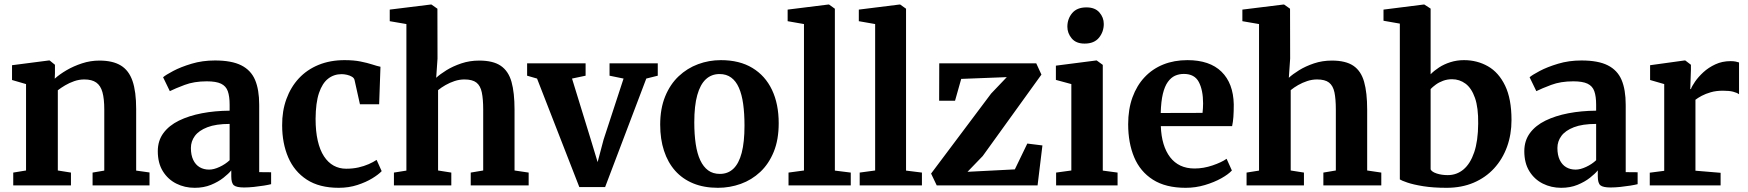

<svg xmlns="http://www.w3.org/2000/svg" viewBox="-20 -840 7922 870"><path d="M98 -67.5V-459L34.5 -477.5V-544.5L201 -566H205L229 -546.5V-508L228 -483.5Q249.5 -503 281.5 -521.8Q313.5 -540.5 351.8 -553Q390 -565.5 430.5 -565.5Q491 -565.5 527.5 -543.2Q564 -521 580.5 -473Q597 -425 597 -346.5V-67L657.5 -58.5V0H399.5V-58L452.5 -67V-343.5Q452.5 -392.5 444.2 -422.2Q436 -452 416.2 -466Q396.5 -480 362 -480Q338.5 -480 316.2 -472.2Q294 -464.5 275 -453.2Q256 -442 242 -431V-67.5L301.5 -58V0H40V-58Z M862 11Q817 11 779 -8Q741 -27 718 -64Q695 -101 695 -155Q695 -202.5 720.5 -237Q746 -271.5 791 -293.5Q836 -315.5 894.8 -326.8Q953.5 -338 1020.5 -338.5V-365.5Q1020.5 -403.5 1012.2 -426.8Q1004 -450 981.5 -460.8Q959 -471.5 917 -471.5Q859.5 -471.5 816.5 -455.2Q773.5 -439 749.5 -427L719 -490Q731 -500.5 765 -518.5Q799 -536.5 848 -551.2Q897 -566 954 -566Q1029.5 -566 1073.2 -544Q1117 -522 1135.8 -477.8Q1154.5 -433.5 1154.5 -365V-60L1208.5 -59.5V-5.5Q1197 -2.5 1175.8 1Q1154.5 4.5 1130.2 7Q1106 9.5 1086 9.5Q1052 9.5 1040 -0.2Q1028 -10 1028 -41V-68Q1016 -53 992.5 -34.5Q969 -16 936.2 -2.5Q903.5 11 862 11ZM927.5 -71.5Q949 -71.5 975.2 -83.8Q1001.5 -96 1020.5 -114V-278.5Q958.5 -278.5 919.8 -263.5Q881 -248.5 863 -224Q845 -199.5 845 -169.5Q845 -137.5 855.5 -115.5Q866 -93.5 884.5 -82.5Q903 -71.5 927.5 -71.5Z M1515 11Q1427 11 1370.2 -26Q1313.5 -63 1286 -127Q1258.5 -191 1258.5 -272Q1258 -337 1277.8 -391.2Q1297.5 -445.5 1334.2 -485Q1371 -524.5 1423.5 -546Q1476 -567.5 1541.5 -567.5Q1583.5 -567.5 1614.2 -561.2Q1645 -555 1667 -547.8Q1689 -540.5 1704 -537.5L1698 -367.5H1611L1586.5 -477.5Q1584.5 -486.5 1575 -492.2Q1565.5 -498 1552.5 -501Q1539.5 -504 1528 -504Q1493 -504 1466.8 -483.5Q1440.5 -463 1425.5 -418.8Q1410.5 -374.5 1410 -301.5Q1410 -245 1419.8 -202.5Q1429.5 -160 1448 -131.8Q1466.5 -103.5 1492 -89.5Q1517.5 -75.5 1548.5 -75.5Q1578.5 -75.5 1604 -81.2Q1629.5 -87 1650.5 -96.2Q1671.5 -105.5 1686.5 -115.5L1709.5 -64.5Q1695.5 -49.5 1667 -32Q1638.5 -14.5 1599.5 -1.8Q1560.5 11 1515 11Z M1821.5 -67V-731L1746 -744V-796.5L1932 -819.5H1935L1962 -800.5L1962.5 -574.5L1956.5 -487.5Q1973.5 -503.5 2003 -521.8Q2032.5 -540 2070.5 -552.8Q2108.5 -565.5 2151.5 -565.5Q2214.5 -565.5 2249.2 -541.8Q2284 -518 2297.8 -469Q2311.5 -420 2311.5 -343.5V-67.5L2375.5 -58V0H2113V-58L2169.5 -67.5V-343.5Q2169.5 -391 2163.2 -421.2Q2157 -451.5 2138.8 -465.8Q2120.5 -480 2084.5 -480Q2062 -480 2040 -472.8Q2018 -465.5 1998.8 -454.5Q1979.5 -443.5 1965 -431.5V-67.5L2025 -58V0H1765V-58Z M2605 7.5 2413.5 -484 2368.5 -497V-553H2633.5V-497L2572 -484L2656.5 -209.5L2688 -105.5L2715 -207.5L2805.5 -484L2742 -497V-553H2960.5V-497L2908.5 -484L2722 7.5Z M2971.5 -275Q2971.5 -348 2994 -403Q3016.5 -458 3055.2 -494.5Q3094 -531 3143.2 -549.2Q3192.5 -567.5 3246.5 -567.5Q3331 -567.5 3389.2 -532.2Q3447.5 -497 3478 -433Q3508.5 -369 3508.5 -281.5Q3508.5 -207 3486 -152Q3463.5 -97 3424.8 -60.8Q3386 -24.5 3336.5 -6.8Q3287 11 3233 11Q3170 11 3121.2 -9Q3072.5 -29 3039.2 -66.5Q3006 -104 2988.8 -156.8Q2971.5 -209.5 2971.5 -275ZM3242 -52Q3278.5 -52 3303.2 -75.5Q3328 -99 3340.8 -147.5Q3353.5 -196 3353.5 -271Q3353.5 -325.5 3347.5 -368.8Q3341.5 -412 3328.2 -442.2Q3315 -472.5 3293.2 -488.5Q3271.5 -504.5 3240.5 -504.5Q3204 -504.5 3178.5 -481Q3153 -457.5 3139.5 -409.2Q3126 -361 3126 -285.5Q3126 -231 3132.5 -187.5Q3139 -144 3153 -114Q3167 -84 3188.8 -68Q3210.5 -52 3242 -52Z M3623 -67.5V-731L3549 -744V-796.5L3733.5 -819.5H3736.5L3763 -800.5V-67L3835 -58V0H3553V-58Z M3945.5 -67.5V-731L3871.5 -744V-796.5L4056 -819.5H4059L4085.5 -800.5V-67L4157.5 -58V0H3875.5V-58Z M4542 -490.5 4335.5 -482.5 4307.5 -383.5H4235.5L4236 -553H4675.5L4699 -502L4433 -133L4364 -61.5L4578.5 -72.5L4635 -189.5L4703.5 -181L4681.5 0H4224.5L4199 -53.5L4471 -416Z M4765.5 0V-58L4834.5 -67.5V-459L4764.5 -478V-542.5L4947 -566H4949.5L4977 -546V-67L5044 -58V0ZM4894 -642.5Q4856 -642.5 4836.2 -666Q4816.5 -689.5 4816.5 -719Q4816.5 -754.5 4838.2 -780.5Q4860 -806.5 4902.5 -806.5H4903.5Q4941.5 -806.5 4961.5 -783.8Q4981.5 -761 4981.5 -731.5Q4981.5 -696 4959.8 -669.2Q4938 -642.5 4895 -642.5Z M5352.5 11Q5262 11 5204.2 -25.8Q5146.5 -62.5 5119.2 -127.5Q5092 -192.5 5092 -277Q5092 -345 5111.5 -398.8Q5131 -452.5 5166.5 -490.2Q5202 -528 5251.2 -547.8Q5300.5 -567.5 5360.5 -567.5Q5461.5 -567.5 5515 -515Q5568.5 -462.5 5570.5 -367Q5570.5 -334 5568.8 -310.2Q5567 -286.5 5563 -268.5H5240Q5241.5 -223.5 5252.2 -188Q5263 -152.5 5282.2 -127.5Q5301.5 -102.5 5329 -89.5Q5356.5 -76.5 5393 -76.5Q5433.5 -76.5 5474.5 -90.5Q5515.5 -104.5 5538 -120.5L5562 -67.5Q5546 -50 5513.8 -32Q5481.5 -14 5439.5 -1.5Q5397.5 11 5352.5 11ZM5239.5 -328 5429 -328.5Q5430 -338.5 5430.8 -349.8Q5431.5 -361 5431.5 -371.5Q5431.5 -431.5 5412.2 -468.2Q5393 -505 5344.5 -505Q5322.5 -505 5304.2 -496.8Q5286 -488.5 5271.8 -468.8Q5257.5 -449 5249.2 -414.8Q5241 -380.5 5239.5 -328Z M5685 -67V-731L5609.5 -744V-796.5L5795.5 -819.5H5798.5L5825.5 -800.5L5826 -574.5L5820 -487.5Q5837 -503.5 5866.5 -521.8Q5896 -540 5934 -552.8Q5972 -565.5 6015 -565.5Q6078 -565.5 6112.8 -541.8Q6147.5 -518 6161.2 -469Q6175 -420 6175 -343.5V-67.5L6239 -58V0H5976.5V-58L6033 -67.5V-343.5Q6033 -391 6026.8 -421.2Q6020.5 -451.5 6002.2 -465.8Q5984 -480 5948 -480Q5925.5 -480 5903.5 -472.8Q5881.5 -465.5 5862.2 -454.5Q5843 -443.5 5828.5 -431.5V-67.5L5888.5 -58V0H5628.5V-58Z M6249 -746V-796.5L6431 -819.5H6434L6462.5 -801V-503.5Q6478 -519.5 6500.5 -534.2Q6523 -549 6552 -558.2Q6581 -567.5 6614 -567.5Q6673 -567.5 6722 -539.8Q6771 -512 6800 -452Q6829 -392 6829 -296Q6829 -231 6808.8 -175Q6788.5 -119 6750.2 -77.2Q6712 -35.5 6657.5 -12.2Q6603 11 6535 11Q6474.5 11 6429.2 3.8Q6384 -3.5 6357 -12.8Q6330 -22 6323 -27V-733ZM6559.5 -481Q6538 -481 6519 -474Q6500 -467 6485.8 -456.5Q6471.5 -446 6462.5 -436.5V-72.5Q6468 -61 6490.2 -53.8Q6512.5 -46.5 6540 -46.5Q6581 -46.5 6611.8 -72.5Q6642.5 -98.5 6660 -150Q6677.5 -201.5 6678 -279.5Q6679 -352 6663.5 -396.2Q6648 -440.5 6620.8 -460.8Q6593.5 -481 6559.5 -481Z M7054 11Q7009 11 6971 -8Q6933 -27 6910 -64Q6887 -101 6887 -155Q6887 -202.5 6912.5 -237Q6938 -271.5 6983 -293.5Q7028 -315.5 7086.8 -326.8Q7145.5 -338 7212.5 -338.5V-365.5Q7212.5 -403.5 7204.2 -426.8Q7196 -450 7173.5 -460.8Q7151 -471.5 7109 -471.5Q7051.5 -471.5 7008.5 -455.2Q6965.5 -439 6941.5 -427L6911 -490Q6923 -500.5 6957 -518.5Q6991 -536.5 7040 -551.2Q7089 -566 7146 -566Q7221.5 -566 7265.2 -544Q7309 -522 7327.8 -477.8Q7346.5 -433.5 7346.5 -365V-60L7400.5 -59.5V-5.5Q7389 -2.5 7367.8 1Q7346.5 4.5 7322.2 7Q7298 9.5 7278 9.5Q7244 9.5 7232 -0.2Q7220 -10 7220 -41V-68Q7208 -53 7184.5 -34.5Q7161 -16 7128.2 -2.5Q7095.5 11 7054 11ZM7119.5 -71.5Q7141 -71.5 7167.2 -83.8Q7193.5 -96 7212.5 -114V-278.5Q7150.5 -278.5 7111.8 -263.5Q7073 -248.5 7055 -224Q7037 -199.5 7037 -169.5Q7037 -137.5 7047.5 -115.5Q7058 -93.5 7076.5 -82.5Q7095 -71.5 7119.5 -71.5Z M7455.5 0V-57.5L7521 -66V-459L7457 -477.5V-544.5L7612.5 -566H7616.5L7642 -546.5V-524L7639 -436.5H7642Q7646.5 -449.5 7660.8 -470.2Q7675 -491 7698.2 -512.5Q7721.5 -534 7752.8 -548.5Q7784 -563 7821.5 -563Q7835.5 -563 7845 -561Q7854.5 -559 7860 -557V-413Q7850.5 -420 7833.2 -424.5Q7816 -429 7787 -429Q7756 -429 7732 -422Q7708 -415 7690.8 -405.8Q7673.5 -396.5 7662.5 -388V-66.5L7776.5 -57V0Z"/></svg>

Font: Merriweather 24pt
Style: Bold
Weight: 700
Designer: Eben Sorkin
Foundry: Eben Sorkin
Version: Version 2.100